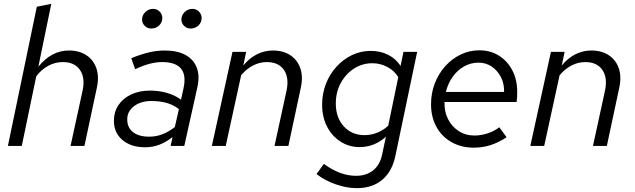

<svg xmlns="http://www.w3.org/2000/svg" viewBox="-20 -757 3292 996"><path d="M21 0 171 -722 246 -737 179 -411Q213 -453 252.5 -474Q292 -495 337 -495Q392 -495 429 -470Q466 -445 480.5 -401Q495 -357 482 -300L418 0H346L408 -285Q423 -353 395 -394Q367 -435 306 -435Q266 -435 230 -415.5Q194 -396 168 -361L93 0Z M733 7Q660 7 615.5 -30.5Q571 -68 571 -130Q571 -177 594.5 -212Q618 -247 660.5 -267Q703 -287 758 -287Q805 -287 846.5 -275Q888 -263 919 -240L932 -299Q947 -367 919 -401Q891 -435 821 -435Q791 -435 757.5 -426.5Q724 -418 681 -398L661 -455Q709 -475 751.5 -485Q794 -495 834 -495Q900 -495 942 -472Q984 -449 1000.5 -406.5Q1017 -364 1004 -305L936 0H865L875 -46Q841 -19 806 -6Q771 7 733 7ZM754 -48Q790 -48 822.5 -60.5Q855 -73 887 -98L908 -191Q880 -213 845 -223Q810 -233 765 -233Q710 -233 675 -206Q640 -179 640 -138Q640 -95 670 -71.5Q700 -48 754 -48ZM764.5 -609Q745 -609 731 -622.7Q717 -636.3 717 -656Q717 -678 734 -694.5Q751 -711 774 -711Q793.9 -711 808 -697Q822 -683 822 -663.4Q822 -640.6 805.3 -624.8Q788.7 -609 764.5 -609ZM968.5 -609Q949 -609 935 -622.7Q921 -636.3 921 -656Q921 -678 938 -694.5Q955 -711 978 -711Q997.9 -711 1012 -697Q1026 -683 1026 -663.4Q1026 -640.6 1009.3 -624.8Q992.7 -609 968.5 -609Z M1079 0 1186 -488H1257L1242 -417Q1274 -456 1313 -475.5Q1352 -495 1395 -495Q1450 -495 1487 -470Q1524 -445 1538.5 -401Q1553 -357 1540 -300L1476 0H1404L1466 -285Q1481 -353 1453 -394Q1425 -435 1364 -435Q1327 -435 1293 -417.5Q1259 -400 1231 -367L1151 0Z M1831 219Q1778 219 1721 199Q1664 179 1622 146L1660 93Q1744 155 1827 155Q1881 155 1916 126.5Q1951 98 1962 46L1982 -48Q1954 -22 1919.5 -8Q1885 6 1846 6Q1790 6 1745.5 -23Q1701 -52 1676 -101.5Q1651 -151 1651 -214Q1651 -271 1670.5 -321.5Q1690 -372 1725 -410.5Q1760 -449 1805.5 -471Q1851 -493 1903 -493Q1953 -493 1993 -473Q2033 -453 2058 -415L2073 -488H2144L2031 52Q2014 133 1962.5 176Q1911 219 1831 219ZM1871 -56Q1905 -56 1936.5 -68.5Q1968 -81 1994 -105L2046 -357Q2026 -390 1989.5 -409.5Q1953 -429 1912 -429Q1859 -429 1816 -401Q1773 -373 1747.5 -326Q1722 -279 1722 -220Q1722 -147 1763.5 -101.5Q1805 -56 1871 -56Z M2438 9Q2373 9 2322.5 -19.5Q2272 -48 2244 -99Q2216 -150 2216 -216Q2216 -274 2235.5 -324.5Q2255 -375 2289.5 -413.5Q2324 -452 2369.5 -474Q2415 -496 2467 -496Q2524 -496 2568 -468.5Q2612 -441 2637.5 -392.5Q2663 -344 2663 -281Q2663 -268 2662.5 -255Q2662 -242 2660 -228H2286Q2284 -180 2303.5 -140.5Q2323 -101 2359 -77.5Q2395 -54 2441 -54Q2476 -54 2510.5 -65.5Q2545 -77 2570 -97L2608 -45Q2565 -17 2524 -4Q2483 9 2438 9ZM2293 -280H2595Q2596 -323 2578.5 -357Q2561 -391 2531 -411.5Q2501 -432 2462 -432Q2422 -432 2387.5 -412.5Q2353 -393 2328.5 -359Q2304 -325 2293 -280Z M2731 0 2838 -488H2909L2894 -417Q2926 -456 2965 -475.5Q3004 -495 3047 -495Q3102 -495 3139 -470Q3176 -445 3190.5 -401Q3205 -357 3192 -300L3128 0H3056L3118 -285Q3133 -353 3105 -394Q3077 -435 3016 -435Q2979 -435 2945 -417.5Q2911 -400 2883 -367L2803 0Z"/></svg>

Font: Red Hat Text VF
Style: Italic
Weight: 300
Italic angle: -12°
Designer: Pentagram, MCKL
Foundry: Pentagram, MCKL
Version: Version 1.023